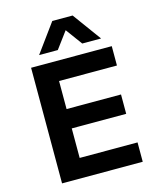

<svg xmlns="http://www.w3.org/2000/svg" viewBox="-135 -1035 944 1131"><g transform="rotate(-15 337.5 -469.5)"><path d="M101 0V-705H593V-587H240V-416H572V-298H240V-118H593V0ZM166 -765 293 -939H417L544 -765H429L355 -866L280 -765Z"/></g></svg>

Font: Nunito Sans 6pt
Style: Bold
Weight: 700
Version: Version 3.101;gftools[0.9.27]